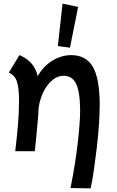

<svg xmlns="http://www.w3.org/2000/svg" viewBox="-20 -834 648 1059"><path d="M369 203Q383 132 393 69.5Q403 7 409 -46.5Q415 -100 418.5 -145.5Q422 -191 422 -228Q421 -329 399.5 -372.5Q378 -416 331 -416Q303 -416 279.5 -400Q256 -384 237 -357Q218 -330 206 -294Q197 -268 193 -240Q192 -209 189 -176Q182 -95 172 0H64Q73 -73 79 -145Q85 -217 85 -278Q85 -315 82 -341Q79 -367 73 -385Q67 -403 56 -414.5Q45 -426 29 -434L87 -530Q118 -517 138.5 -499Q159 -481 172 -457Q183 -438 188 -413Q194 -425 201 -435Q222 -465 248.5 -485.5Q275 -506 307 -518Q339 -530 372 -530Q454 -530 491.5 -466.5Q529 -403 530 -261Q530 -211 526 -149.5Q522 -88 514.5 -24.5Q507 39 498.5 99.5Q490 160 480 205ZM411 -796 366 -571 299 -580 325 -814Z"/></svg>

Font: Rising Sun SemiBold
Style: Regular
Weight: 600
Designer: Matt McInerney, Pablo Impallari, Rodrigo Fuenzalida (Raleway font), Stephen Hutchings (Greek), Cristiano Sobral (main ch
Foundry: The Rising Sun Project Authors
Version: Version 4.327; ttfautohint (v1.8.4.7-5d5b-dirty)